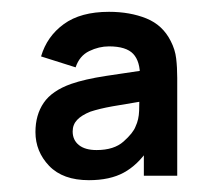

<svg xmlns="http://www.w3.org/2000/svg" viewBox="-20 -575 360 325"><path d="M130.5 -270Q86.5 -270 63.2 -294.2Q40 -318.5 40 -351.5Q40 -380.5 54 -401Q68 -421.5 100.5 -433Q123.5 -441 159.5 -446.5Q195.5 -452 240 -458.5L217 -444Q217.5 -471 205.5 -483.8Q193.5 -496.5 164.5 -496.5Q147.5 -496.5 131 -488.5Q114.5 -480.5 108 -461L49.5 -479.5Q59.5 -513.5 88 -534.2Q116.5 -555 164.5 -555Q200 -555 227.8 -543.8Q255.5 -532.5 269 -505.5Q276.5 -491 278.2 -476Q280 -461 280 -443V-277.5H223.5V-334.5L232 -323.5Q213 -295.5 189.5 -282.8Q166 -270 130.5 -270ZM143.5 -321Q173 -321 189.2 -335.5Q205.5 -350 209.5 -361Q215 -372.5 215.5 -387.5Q216 -402.5 216 -411.5L235.5 -406Q192.5 -399 170.2 -395Q148 -391 133 -386Q118 -380 110.5 -372Q103 -364 103 -352.5Q103 -338 113.5 -329.5Q124 -321 143.5 -321Z"/></svg>

Font: Manrope ExtraLight
Style: Bold
Weight: 700
Version: Version 4.504